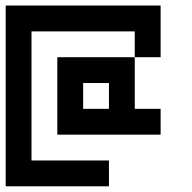

<svg xmlns="http://www.w3.org/2000/svg" viewBox="-20 -565 676 676"><path d="M272.7 0H363.6V90.9H272.7ZM181.8 0H272.7V90.9H181.8ZM90.9 0H181.8V90.9H90.9ZM0 0H90.9V90.9H0ZM0 -90.9H90.9V0H0ZM0 -181.8H90.9V-90.9H0ZM0 -272.7H90.9V-181.8H0ZM0 -363.6H90.9V-272.7H0ZM0 -454.5H90.9V-363.6H0ZM0 -545.5H90.9V-454.5H0ZM90.9 -545.5H181.8V-454.5H90.9ZM181.8 -545.5H272.7V-454.5H181.8ZM272.7 -545.5H363.6V-454.5H272.7ZM363.6 -545.5H454.5V-454.5H363.6ZM454.5 -545.5H545.5V-454.5H454.5ZM181.8 -272.7H272.7V-181.8H181.8ZM181.8 -363.6H272.7V-272.7H181.8ZM181.8 -181.8H272.7V-90.9H181.8ZM272.7 -181.8H363.6V-90.9H272.7ZM363.6 -181.8H454.5V-90.9H363.6ZM272.7 -363.6H363.6V-272.7H272.7ZM363.6 -363.6H454.5V-272.7H363.6ZM363.6 -272.7H454.5V-181.8H363.6ZM454.5 -181.8H545.5V-90.9H454.5ZM454.5 -454.5H545.5V-363.6H454.5Z"/></svg>

Font: Micro 5
Style: Regular
Weight: 400
Designer: Sarah Cadigan-Fried
Version: Version 1.000; ttfautohint (v1.8.4.7-5d5b)